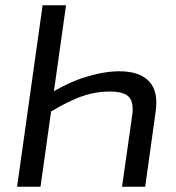

<svg xmlns="http://www.w3.org/2000/svg" viewBox="-20 -710 671 730"><path d="M434 -439Q511 -439 547.5 -400Q584 -361 571 -280L532 0H444L482 -267Q490 -318 471.5 -340Q453 -362 397 -362Q360 -362 324.5 -353.5Q289 -345 250.5 -327Q212 -309 165 -281L162 -349Q236 -396 306.5 -417.5Q377 -439 434 -439ZM231 -690 134 0H45L142 -690Z"/></svg>

Font: Exo 2
Style: Italic
Weight: 400
Italic angle: -8°
Designer: Natanael Gama
Foundry: Natanael Gama
Version: Version 2.010